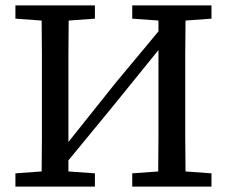

<svg xmlns="http://www.w3.org/2000/svg" viewBox="-20 -690 839 710"><path d="M469 -621V-670H762V-621L666 -614Q665 -551 665 -487.5Q665 -424 665 -359V-311Q665 -247 665 -183.5Q665 -120 666 -56L762 -49V0H469V-49L565 -56Q566 -119 566 -185Q566 -251 566 -323V-505L391 -289L233 -97V-56L331 -49V0H37V-49L134 -56Q135 -119 135 -183Q135 -247 135 -311V-359Q135 -423 135 -486.5Q135 -550 134 -614L37 -621V-670H331V-621L234 -614Q233 -551 233 -487.5Q233 -424 233 -359V-165L407 -383L566 -574V-614Z"/></svg>

Font: Source Serif 4 SmText
Style: Regular
Weight: 400
Designer: Frank Grießhammer
Foundry: Adobe
Version: Version 4.005;hotconv 1.1.0;makeotfexe 2.6.0